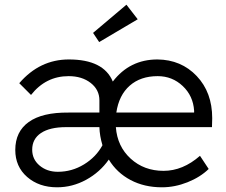

<svg xmlns="http://www.w3.org/2000/svg" viewBox="-20 -787 962 817"><path d="M223 10Q146 10 95.5 -34Q45 -78 45 -149Q45 -227 102.5 -268Q160 -309 271 -308H403V-360Q403 -405 366 -434Q329 -463 272 -463Q175 -463 112 -383L62 -433Q149 -534 273 -534Q421 -534 460 -440Q532 -534 650 -534Q751 -533 817 -463.5Q883 -394 883 -284L882 -246H473Q479 -164 536 -112Q593 -60 676 -60Q758 -60 831 -124L868 -68Q832 -33 778 -11.5Q724 10 669 10Q594 10 535.5 -21Q477 -52 443 -108Q405 -54 346.5 -22Q288 10 223 10ZM117 -150Q117 -109 148.5 -82.5Q180 -56 226 -56Q286 -56 337.5 -87.5Q389 -119 416 -169Q404 -209 403 -246H261Q192 -246 154.5 -221Q117 -196 117 -150ZM376 -647 518 -767 566 -705 402 -608ZM475 -308H806V-316Q802 -379 757.5 -421Q713 -463 651 -463Q578 -463 532 -422.5Q486 -382 475 -308Z"/></svg>

Font: Easer Grotesk Light
Style: Regular
Weight: 300
Designer: Boardeaser, Bonnie Shaver-Troup, Thomas Jockin
Foundry: Lexend
Version: Version 1.008;Glyphs 3.1.2 (3151)